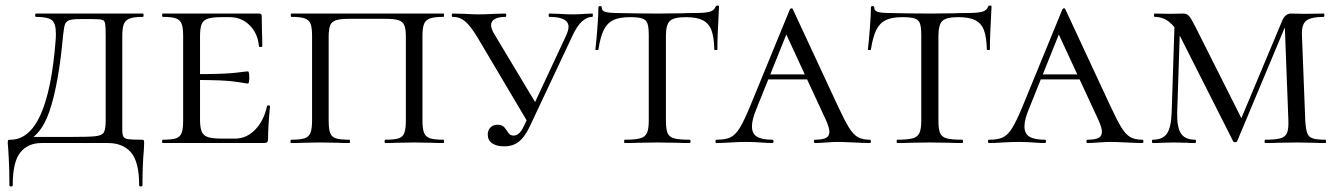

<svg xmlns="http://www.w3.org/2000/svg" viewBox="-20 -517 4840 694"><path d="M10 26Q8 6 8 0Q8 -9 9.5 -10.5Q11 -12 18 -12Q153 -12 181 -370Q182 -380 182 -396Q182 -433 167 -444.5Q152 -456 110 -456Q107 -456 107 -462Q107 -468 110 -468H497Q499 -468 499 -462Q499 -456 497 -456Q464 -456 448.5 -450Q433 -444 427.5 -429.5Q422 -415 422 -385V-81V-49Q422 -30 426 -23Q430 -16 443 -14Q456 -12 491 -12Q498 -12 499.5 -10.5Q501 -9 501 0L500 25Q495 78 495 152Q495 157 489 157Q483 157 483 152Q483 68 453.5 34Q424 0 370 0H130Q81 0 53.5 34Q26 68 26 152Q26 157 20 157Q14 157 14 152Q14 93 12 63Q10 33 10 26ZM68 -22H230Q300 -22 324 -24.5Q348 -27 355 -38Q362 -49 362 -81V-387Q362 -421 360 -432Q358 -443 349 -445.5Q340 -448 313 -448H271Q242 -448 230.5 -444Q219 -440 215 -429Q211 -418 208 -389Q192 -212 158.5 -114Q125 -16 54 2Z M568 -12Q601 -12 616 -17Q631 -22 636.5 -36.5Q642 -51 642 -81V-387Q642 -417 636.5 -431Q631 -445 616 -450.5Q601 -456 568 -456Q566 -456 566 -462Q566 -468 568 -468H916Q926 -468 926 -460L927 -398Q928 -379 928 -350Q928 -347 922 -347Q916 -347 916 -350Q912 -396 882.5 -425.5Q853 -455 810 -455H782Q747 -455 731 -449.5Q715 -444 709 -430Q703 -416 703 -386V-85Q703 -56 709 -41.5Q715 -27 731.5 -21.5Q748 -16 782 -16H830Q871 -16 902.5 -48.5Q934 -81 945 -133Q945 -136 950.5 -136Q956 -136 956 -133Q949 -61 949 -15Q949 -7 946 -3.5Q943 0 934 0H568Q566 0 566 -6Q566 -12 568 -12ZM678 -228V-249Q792 -249 831.5 -254Q871 -259 876 -259Q881 -259 881 -238Q881 -215 876 -215Q872 -215 832.5 -221.5Q793 -228 678 -228Z M1032 -12Q1065 -12 1080.5 -17Q1096 -22 1102 -36.5Q1108 -51 1108 -81V-387Q1108 -417 1102.5 -431Q1097 -445 1081.5 -450.5Q1066 -456 1033 -456Q1031 -456 1031 -462Q1031 -468 1033 -468H1583Q1585 -468 1585 -462Q1585 -456 1583 -456Q1550 -456 1534.5 -450.5Q1519 -445 1513 -431Q1507 -417 1507 -387V-81Q1507 -51 1513 -36.5Q1519 -22 1534.5 -17Q1550 -12 1583 -12Q1585 -12 1585 -6Q1585 0 1583 0Q1555 0 1538 -1L1478 -2L1416 -1Q1400 0 1373 0Q1370 0 1370 -6Q1370 -12 1373 -12Q1406 -12 1421 -17Q1436 -22 1441.5 -36.5Q1447 -51 1447 -81V-385Q1447 -412 1441.5 -425.5Q1436 -439 1420.5 -444Q1405 -449 1373 -449H1243Q1211 -449 1195 -444Q1179 -439 1173.5 -425.5Q1168 -412 1168 -385V-81Q1168 -50 1173.5 -36Q1179 -22 1194 -17Q1209 -12 1243 -12Q1245 -12 1245 -6Q1245 0 1243 0Q1215 0 1199 -1L1137 -2L1078 -1Q1061 0 1032 0Q1030 0 1030 -6Q1030 -12 1032 -12Z M1616 -456Q1613 -456 1613 -462Q1613 -468 1616 -468L1659 -467Q1693 -465 1708 -465Q1732 -465 1768 -467L1807 -468Q1810 -468 1810 -462Q1810 -456 1807 -456Q1783 -456 1769 -448.5Q1755 -441 1755 -426Q1755 -414 1766 -395L1922 -135L1889 -73L1704 -385Q1680 -424 1661 -440Q1642 -456 1616 -456ZM2035 -420Q2035 -456 1966 -456Q1963 -456 1963 -462Q1963 -468 1966 -468L2000 -467Q2028 -465 2051 -465Q2071 -465 2095 -467L2121 -468Q2123 -468 2123 -462Q2123 -456 2121 -456Q2102 -456 2083.5 -439.5Q2065 -423 2047 -383L1893 -56Q1876 -21 1855 -4.5Q1834 12 1802 12Q1775 12 1759 1Q1743 -10 1743 -31Q1743 -46 1752.5 -56Q1762 -66 1778 -66Q1791 -66 1798 -61Q1805 -56 1812 -45Q1818 -35 1823 -31Q1828 -27 1837 -27Q1858 -27 1874 -62L2027 -390Q2035 -408 2035 -420Z M2143 -338Q2143 -336 2137.5 -336Q2132 -336 2132 -338Q2135 -361 2139 -412Q2143 -463 2143 -490Q2143 -495 2149 -495Q2155 -495 2155 -490Q2155 -477 2170 -473.5Q2185 -470 2207 -470Q2295 -468 2358 -468L2445 -469Q2463 -470 2492 -470Q2528 -470 2545 -474.5Q2562 -479 2567 -494Q2569 -497 2574 -497Q2579 -497 2579 -494Q2573 -386 2573 -338Q2573 -336 2567.5 -336Q2562 -336 2562 -338Q2561 -383 2551.5 -408Q2542 -433 2520 -444Q2498 -455 2459 -455Q2416 -455 2401.5 -441.5Q2387 -428 2387 -387V-81Q2387 -50 2393 -36Q2399 -22 2416.5 -17Q2434 -12 2473 -12Q2476 -12 2476 -6Q2476 0 2473 0Q2442 0 2425 -1L2355 -2L2288 -1Q2270 0 2238 0Q2236 0 2236 -6Q2236 -12 2238 -12Q2276 -12 2294 -17Q2312 -22 2318.5 -36.5Q2325 -51 2325 -81V-389Q2325 -418 2320.5 -431.5Q2316 -445 2302 -450Q2288 -455 2257 -455Q2219 -455 2197 -444.5Q2175 -434 2162.5 -409Q2150 -384 2143 -338Z M2757 -248H2939L2946 -230H2741ZM3124 0Q3106 0 3066 -2Q3026 -4 3008 -4Q2992 -4 2966 -2Q2940 0 2926 0Q2922 0 2922 -6Q2922 -12 2926 -12Q2953 -12 2965.5 -18.5Q2978 -25 2978 -41Q2978 -55 2965 -84L2813 -412L2839 -434L2714 -123Q2698 -85 2698 -60Q2698 -34 2716 -23Q2734 -12 2771 -12Q2776 -12 2776 -6Q2776 0 2771 0Q2756 0 2730 -2Q2702 -4 2678 -4Q2653 -4 2619 -2Q2589 0 2571 0Q2566 0 2566 -6Q2566 -12 2571 -12Q2602 -12 2620 -20.5Q2638 -29 2653.5 -54Q2669 -79 2691 -132L2835 -483Q2837 -487 2841 -487Q2845 -487 2846 -483L3007 -137Q3033 -81 3048.5 -56Q3064 -31 3080.5 -21.5Q3097 -12 3124 -12Q3128 -12 3128 -6Q3128 0 3124 0Z M3128 -338Q3128 -336 3122.5 -336Q3117 -336 3117 -338Q3120 -361 3124 -412Q3128 -463 3128 -490Q3128 -495 3134 -495Q3140 -495 3140 -490Q3140 -477 3155 -473.5Q3170 -470 3192 -470Q3280 -468 3343 -468L3430 -469Q3448 -470 3477 -470Q3513 -470 3530 -474.5Q3547 -479 3552 -494Q3554 -497 3559 -497Q3564 -497 3564 -494Q3558 -386 3558 -338Q3558 -336 3552.5 -336Q3547 -336 3547 -338Q3546 -383 3536.5 -408Q3527 -433 3505 -444Q3483 -455 3444 -455Q3401 -455 3386.5 -441.5Q3372 -428 3372 -387V-81Q3372 -50 3378 -36Q3384 -22 3401.5 -17Q3419 -12 3458 -12Q3461 -12 3461 -6Q3461 0 3458 0Q3427 0 3410 -1L3340 -2L3273 -1Q3255 0 3223 0Q3221 0 3221 -6Q3221 -12 3223 -12Q3261 -12 3279 -17Q3297 -22 3303.5 -36.5Q3310 -51 3310 -81V-389Q3310 -418 3305.5 -431.5Q3301 -445 3287 -450Q3273 -455 3242 -455Q3204 -455 3182 -444.5Q3160 -434 3147.5 -409Q3135 -384 3128 -338Z M3742 -248H3924L3931 -230H3726ZM4109 0Q4091 0 4051 -2Q4011 -4 3993 -4Q3977 -4 3951 -2Q3925 0 3911 0Q3907 0 3907 -6Q3907 -12 3911 -12Q3938 -12 3950.5 -18.5Q3963 -25 3963 -41Q3963 -55 3950 -84L3798 -412L3824 -434L3699 -123Q3683 -85 3683 -60Q3683 -34 3701 -23Q3719 -12 3756 -12Q3761 -12 3761 -6Q3761 0 3756 0Q3741 0 3715 -2Q3687 -4 3663 -4Q3638 -4 3604 -2Q3574 0 3556 0Q3551 0 3551 -6Q3551 -12 3556 -12Q3587 -12 3605 -20.5Q3623 -29 3638.5 -54Q3654 -79 3676 -132L3820 -483Q3822 -487 3826 -487Q3830 -487 3831 -483L3992 -137Q4018 -81 4033.5 -56Q4049 -31 4065.5 -21.5Q4082 -12 4109 -12Q4113 -12 4113 -6Q4113 0 4109 0Z M4226 -446 4246 -443 4235 -109Q4234 -56 4249 -34Q4264 -12 4300 -12Q4303 -12 4303 -6Q4303 0 4300 0Q4279 0 4268 -1L4224 -2L4182 -1Q4169 0 4146 0Q4144 0 4144 -6Q4144 -12 4146 -12Q4183 -12 4198 -34Q4213 -56 4215 -109ZM4771 0Q4743 0 4727 -1L4668 -2L4600 -1Q4583 0 4553 0Q4551 0 4551 -6Q4551 -12 4553 -12Q4590 -12 4608 -17Q4626 -22 4632 -36.5Q4638 -51 4637 -81L4623 -448L4640 -456L4452 -7Q4450 -3 4445 -3Q4439 -3 4437 -7L4246 -385Q4211 -456 4154 -456Q4151 -456 4151 -462Q4151 -468 4154 -468L4209 -467L4257 -468Q4270 -468 4278 -459Q4286 -450 4303 -416L4472 -80L4444 -35L4615 -443Q4619 -454 4627.5 -461Q4636 -468 4645 -468L4698 -467L4765 -468Q4767 -468 4767 -462Q4767 -456 4765 -456Q4720 -456 4702 -442.5Q4684 -429 4686 -389L4698 -81Q4700 -50 4705 -36Q4710 -22 4724.5 -17Q4739 -12 4771 -12Q4773 -12 4773 -6Q4773 0 4771 0Z"/></svg>

Font: Cormorant Unicase
Style: Regular
Weight: 400
Designer: Christian Thalmann (Catharsis Fonts)
Foundry: Catharsis Fonts
Version: Version 4.000